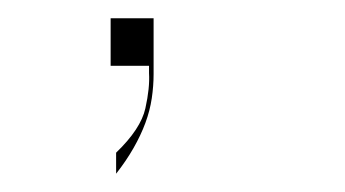

<svg xmlns="http://www.w3.org/2000/svg" viewBox="-20 -72 377 210"><path d="M107 118V95Q134 69 139 46.5Q144 24 143 8V0H101V-52H148V9Q148 22 146 35.5Q144 49 139 62.5Q134 76 126 90Q118 104 107 118Z"/></svg>

Font: Panamera Thin
Style: Regular
Weight: 100
Designer: Bastien Sozeau
Foundry: NBR — Bastien Sozeau
Version: Version 3.003;gftools[0.9.33]